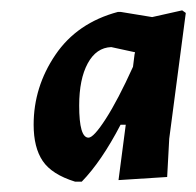

<svg xmlns="http://www.w3.org/2000/svg" viewBox="-20 -670 379 371"><path d="M213 -429Q176 -358 138 -319H125Q80 -333 62.5 -359Q45 -385 45 -429Q45 -502 87 -564Q129 -626 208 -647H213L274 -637L332 -650L339 -645L307 -402L303 -328L209 -322L223 -429ZM133 -466Q133 -404 151 -404Q161 -404 184.5 -440.5Q208 -477 237 -541L240 -565L241 -569L195 -579Q166 -578 149.5 -547.5Q133 -517 133 -466Z"/></svg>

Font: Alegreya Sans SC ExtraBold
Style: Italic
Weight: 800
Italic angle: -7°
Designer: Juan Pablo del Peral
Foundry: Huerta Tipografica
Version: Version 2.007